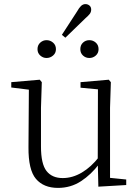

<svg xmlns="http://www.w3.org/2000/svg" viewBox="-20 -903 683 937"><path d="M207 -620Q190 -620 176.5 -632Q163 -644 163 -663Q163 -683 176.5 -695Q190 -707 207 -707Q225 -707 239 -695Q253 -683 253 -663Q253 -644 239 -632Q225 -620 207 -620ZM282 -733 356 -847Q366 -865 375.5 -874Q385 -883 397 -883Q408 -883 416.5 -876Q425 -869 425 -856Q425 -844 417.5 -834.5Q410 -825 397 -814L299 -719ZM416 -620Q398 -620 385 -632Q372 -644 372 -663Q372 -683 385 -695Q398 -707 416 -707Q434 -707 447.5 -695Q461 -683 461 -663Q461 -644 447.5 -632Q434 -620 416 -620ZM263 14Q193 14 155.5 -30Q118 -74 119 -185L121 -478L140 -463L35 -476V-502L174 -514L184 -502L180 -377V-188Q180 -103 207 -68.5Q234 -34 286 -34Q334 -34 379.5 -61Q425 -88 463 -137L482 -103H464Q425 -51 375 -18.5Q325 14 263 14ZM460 8 457 -116V-117L458 -467L373 -475V-502L511 -514L521 -502L517 -377V-35L596 -27V0Z"/></svg>

Font: Noto Serif JP ExtraLight
Style: Regular
Weight: 200
Designer: Ryoko NISHIZUKA  (kana & ideographs); Frank Grießhammer (Latin, Greek & Cyrillic); Wenlong ZHANG  (bopomofo); Sandoll Co
Foundry: Adobe
Version: Version 2.002-H1;hotconv 1.1.0;makeotfexe 2.6.0